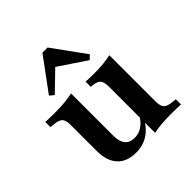

<svg xmlns="http://www.w3.org/2000/svg" viewBox="-183 -807 956 956"><g transform="rotate(-45 295.0 -329.0)"><path d="M216.1 -416.1V-208.1H104V-314.5Q104 -348.4 92.7 -361.3Q81.5 -374.2 48.4 -377.4L25 -379.8V-416.1Q41.9 -415.3 57.7 -414.9Q73.4 -414.5 92.7 -414.5Q129.8 -414.5 160.1 -417.3Q190.3 -420.2 216.1 -425.8ZM216.1 -208.1V-128.2Q216.1 -87.1 233.1 -66.1Q250 -45.2 283.9 -45.2Q320.2 -45.2 348.4 -69.4Q376.6 -93.5 397.6 -144.4L405.6 -128.2Q379 -55.6 337.1 -21.8Q295.2 12.1 237.1 12.1Q172.6 12.1 138.3 -25.4Q104 -62.9 104 -133.9V-208.1ZM373.4 0V-208.1H485.5V-102.4Q485.5 -68.5 497.2 -55.2Q508.9 -41.9 541.9 -38.7L564.5 -36.3V0Q547.6 -0.8 531.9 -1.2Q516.1 -1.6 496.8 -1.6Q459.7 -1.6 429.4 0.8Q399.2 3.2 373.4 8.9ZM485.5 -416.1V-208.1H373.4V-314.5Q373.4 -348.4 363.3 -361.3Q353.2 -374.2 324.2 -378.2L308.9 -379.8V-416.1Q325.8 -415.3 339.9 -414.9Q354 -414.5 370.2 -414.5Q404 -414.5 432.3 -417.3Q460.5 -420.2 485.5 -425.8ZM153.2 -477.4 130.6 -496 258.9 -670.2H295.2L420.2 -497.6L399.2 -477.4L230.6 -590.3L279.8 -600Z"/></g></svg>

Font: Playfair 9pt
Style: Bold
Weight: 700
Designer: Claus Eggers Sørensen
Foundry: Claus Eggers Sørensen
Version: Version 2.203